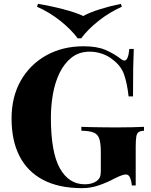

<svg xmlns="http://www.w3.org/2000/svg" viewBox="-20 -962 785 996"><path d="M414 -722Q483 -722 527 -703Q571 -684 606 -657Q617 -648 626 -648Q645 -648 651 -708H674Q672 -669 671 -612Q670 -555 670 -462H647Q640 -528 624 -574.5Q608 -621 563 -654Q540 -673 508.5 -683.5Q477 -694 446 -694Q390 -694 351.5 -663.5Q313 -633 289 -583.5Q265 -534 254.5 -473.5Q244 -413 244 -352Q244 -172 290.5 -89Q337 -6 420 -6Q440 -6 455 -10.5Q470 -15 480 -22Q493 -31 498 -43Q503 -55 503 -73V-172Q503 -219 495 -242.5Q487 -266 465.5 -274.5Q444 -283 402 -284V-304Q424 -303 455 -302.5Q486 -302 520 -301.5Q554 -301 583 -301Q628 -301 665.5 -302Q703 -303 727 -304V-284Q709 -283 699.5 -277Q690 -271 687 -253Q684 -235 684 -198V0H664Q663 -17 656 -37Q649 -57 633 -57Q626 -57 613 -53Q600 -49 572 -35Q535 -15 492.5 -0.5Q450 14 406 14Q285 14 203.5 -29Q122 -72 81 -152.5Q40 -233 40 -347Q40 -460 88 -544Q136 -628 220.5 -675Q305 -722 414 -722ZM607 -942 612 -927Q547 -898 491 -853.5Q435 -809 401 -763H383Q350 -808 294 -853Q238 -898 172 -927L177 -942Q244 -931 309 -914Q374 -897 412 -879Q444 -897 498 -914Q552 -931 607 -942Z"/></svg>

Font: Playfair Display ExtraBold
Style: Regular
Weight: 800
Designer: Claus Eggers Sørensen
Foundry: Claus Eggers Sørensen
Version: Version 1.203